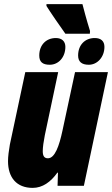

<svg xmlns="http://www.w3.org/2000/svg" viewBox="-20 -904 545 934"><path d="M298 -740H417L418 -753C399 -814 389 -854 381 -884H206V-875C224 -846 274 -773 298 -740ZM222 -589C265 -589 298 -626 298 -676C298 -703 281 -719 252 -719C204 -719 171 -685 171 -634C171 -603 187 -589 222 -589ZM412 -589C454 -589 488 -627 488 -676C488 -704 471 -719 441 -719C393 -719 360 -685 360 -634C360 -604 377 -589 412 -589ZM139 10C187 10 227 -19 259 -64H262L260 0H388L505 -553H345L284 -269C268 -194 247 -134 213 -134C194 -134 188 -147 188 -169C188 -187 192 -216 198 -246L263 -553H103L28 -201C23 -172 19 -143 19 -120C19 -40 61 10 139 10Z"/></svg>

Font: Noto Sans ExtraCondensed Black
Style: Italic
Weight: 900
Width: 2
Italic angle: -12°
Designer: Monotype Design Team
Foundry: Monotype Imaging Inc.
Version: Version 2.013